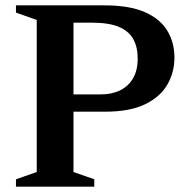

<svg xmlns="http://www.w3.org/2000/svg" viewBox="-20 -696 690 716"><path d="M493.5 -477.5Q493.5 -520.5 476.8 -550.5Q460 -580.5 422.8 -596Q385.5 -611.5 322 -611.5H165.5L162.5 -676H369.5Q463.5 -676 520.8 -650.5Q578 -625 604.2 -581Q630.5 -537 630.5 -481.5Q630.5 -426 603.8 -380Q577 -334 520.2 -306.8Q463.5 -279.5 372.5 -279.5H161.5L165.5 -344H356.5Q397 -344 427.8 -359Q458.5 -374 476 -403.8Q493.5 -433.5 493.5 -477.5ZM254 -676V-54.5L331.5 -27.5V0H39.5V-27.5L117 -54.5V-621.5L39.5 -649V-676Z"/></svg>

Font: Newsreader 16pt SemiBold
Style: Regular
Weight: 600
Designer: Hugues Gentile
Foundry: Production Type
Version: Version 1.003